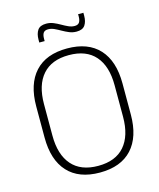

<svg xmlns="http://www.w3.org/2000/svg" viewBox="-120 -889 817 985"><g transform="rotate(-15 288.5 -397.0)"><path d="M288.5 10Q177 10 118.2 -54Q59.5 -118 59.5 -237V-402Q59.5 -521 118.2 -585Q177 -649 288.5 -649Q400 -649 458.8 -585Q517.5 -521 517.5 -402V-237Q517.5 -118 458.8 -54Q400 10 288.5 10ZM288.5 -25.5Q381 -25.5 428.5 -80.2Q476 -135 476 -236V-403.5Q476 -504.5 428.5 -559Q381 -613.5 288.5 -613.5Q196.5 -613.5 148.8 -559Q101 -504.5 101 -403.5V-236Q101 -135 148.8 -80.2Q196.5 -25.5 288.5 -25.5ZM359.5 -719.5Q339 -719.5 321 -727Q303 -734.5 286 -744.2Q269 -754 252.8 -761.5Q236.5 -769 220.5 -769Q202.5 -769 195.2 -758.5Q188 -748 188 -727.5V-715H159.5V-730.5Q159.5 -761.5 172.5 -780.5Q185.5 -799.5 218 -799.5Q238.5 -799.5 256.5 -792Q274.5 -784.5 291.2 -774.8Q308 -765 324.5 -757.5Q341 -750 357 -750Q375 -750 382.2 -760.8Q389.5 -771.5 389.5 -792V-804H417.5V-788Q417.5 -758 404.8 -738.8Q392 -719.5 359.5 -719.5Z"/></g></svg>

Font: Anek Latin Medium ExtraLight
Style: Regular
Weight: 250
Version: Version 1.003